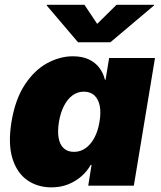

<svg xmlns="http://www.w3.org/2000/svg" viewBox="-20 -789 683 816"><path d="M198.7 7.3Q139.6 7.3 95.7 -23.4Q51.8 -54.2 32.7 -116.2Q13.7 -178.2 28.8 -271Q44.9 -367.7 85.7 -429.4Q126.5 -491.2 180.4 -520.5Q234.4 -549.8 289.6 -549.8Q329.6 -549.8 357.4 -536.6Q385.3 -523.4 402.3 -500.7Q419.4 -478 425.8 -450.2H428.7L443.8 -542.5H638.7L548.8 0H355L369.1 -88.4H365.7Q350.1 -60.5 325.2 -39.1Q300.3 -17.6 268.6 -5.1Q236.8 7.3 198.7 7.3ZM294.4 -143.6Q321.8 -143.6 343.8 -159.2Q365.7 -174.8 381.1 -203.4Q396.5 -231.9 402.8 -271Q409.7 -311 403.8 -339.6Q397.9 -368.2 380.9 -383.8Q363.8 -399.4 336.4 -399.4Q309.6 -399.4 288.3 -383.8Q267.1 -368.2 252.2 -339.6Q237.3 -311 230.5 -271Q224.1 -231.4 229.2 -202.6Q234.4 -173.8 251 -158.7Q267.6 -143.6 294.4 -143.6ZM338.9 -768.6 393.1 -687.5 475.1 -768.6H634.8L634.3 -765.6L449.2 -609.4H311.5L178.7 -765.6L179.2 -768.6Z"/></svg>

Font: Inter 16pt Black
Style: Italic
Weight: 900
Italic angle: -9.3988°
Version: Version 4.001;git-66647c0bb